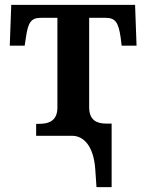

<svg xmlns="http://www.w3.org/2000/svg" viewBox="-20 -556 599 786"><path d="M370 137 375 210H437V-50H416C377 -50 345 -63 345 -117V-483H412C452 -483 465 -465 474 -402L478 -369H539L533 -536H26L20 -369H81L86 -402C95 -465 107 -483 148 -483H215V-116C215 -61 180 -49 139 -49H128V0H276C319 0 363 37 370 137Z"/></svg>

Font: Noto Serif SemiBold
Style: Regular
Weight: 600
Designer: Monotype Design Team
Foundry: Monotype Imaging Inc.
Version: Version 2.013